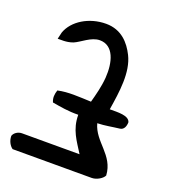

<svg xmlns="http://www.w3.org/2000/svg" viewBox="-118 -690 706 796"><g transform="rotate(20 235.5 -292.5)"><path d="M441 -251C441 -233 434 -216 417 -214C382 -210 356 -204 321 -203C341 -127 425 -101 430 -12C424 2 399 18 377 18H28C15 9 4 -10 4 -32C8 -45 24 -57 42 -57H296C267 -104 235 -143 235 -209C190 -208 155 -215 119 -221C111 -239 113 -256 119 -274C164 -284 211 -280 266 -278C275 -311 286 -352 289 -392C294 -462 275 -530 214 -530C176 -530 141 -495 114 -484C85 -473 57 -477 47 -476L54 -506C74 -562 140 -603 215 -603C283 -603 321 -559 344 -513C377 -447 363 -357 350 -275C386 -275 433 -278 441 -251Z"/></g></svg>

Font: Snowfall
Style: Rev
Weight: 400
Designer: Jasper
Foundry: Cannot Into Space Fonts
Version: Version 0.9